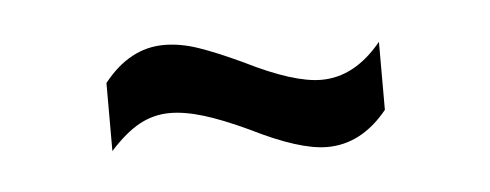

<svg xmlns="http://www.w3.org/2000/svg" viewBox="-27 -387 567 222"><g transform="rotate(-5 257.0 -276.0)"><path d="M168 -343Q187 -343 207.5 -336Q228 -329 258 -315Q314 -287 346 -287Q385 -287 416 -325V-246Q386 -209 346 -209Q314 -209 258 -237Q228 -251 206.5 -257.5Q185 -264 168 -264Q149 -264 132.5 -255Q116 -246 98 -226V-305Q128 -343 168 -343Z"/></g></svg>

Font: XXII Aven Bold
Style: Regular
Weight: 700
Designer: Lecter Johnson
Foundry: Doubletwo Studios
Version: Version 1.001